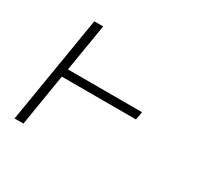

<svg xmlns="http://www.w3.org/2000/svg" viewBox="-117 -662 834 805"><g transform="rotate(30 300.0 -260.0)"><path d="M39 0 125 -520H168L130 -290H489L482 -251H123L82 0Z"/></g></svg>

Font: Iosevka XLt Ex Obl
Style: Regular
Weight: 200
Width: 7
Italic angle: -9°
Monospace: yes
Designer: Belleve Invis
Foundry: Belleve Invis
Version: Version 32.5.0; ttfautohint (v1.8.4)